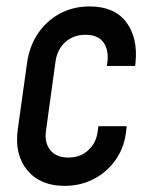

<svg xmlns="http://www.w3.org/2000/svg" viewBox="-20 -578 470 610"><path d="M382.5 -177H292.5L290.5 -162Q286.5 -125 261 -101.2Q235.5 -77.5 197 -77.5Q159 -77.5 140 -100.8Q121 -124 126 -162L156.5 -383.5Q162 -421.5 187.8 -444.5Q213.5 -467.5 251.5 -467.5Q291 -467.5 308.2 -444Q325.5 -420.5 321.5 -383.5L319.5 -368.5H409.5L410.5 -378.5Q418.5 -458 381 -507.8Q343.5 -557.5 264.5 -557.5Q212.5 -557.5 170.2 -534.8Q128 -512 100.8 -471.8Q73.5 -431.5 66 -378.5L36.5 -167Q25.5 -86.5 66.8 -37Q108 12.5 185 12.5Q236.5 12.5 279.2 -10Q322 -32.5 349.2 -72.8Q376.5 -113 381.5 -167Z"/></svg>

Font: Mohave Medium
Style: Italic
Weight: 500
Italic angle: -8°
Designer: Gumpita Rahayu
Foundry: Tokotype
Version: Version 2.002; ttfautohint (v1.8.3)